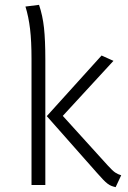

<svg xmlns="http://www.w3.org/2000/svg" viewBox="-20 -763 530 792"><path d="M448 -512 239 -285 424 -81Q444 -59 455 -51.5Q466 -44 480 -40L457 9Q448 7 440 4Q432 1 423.5 -5.5Q415 -12 404.5 -23Q394 -34 379 -51L173 -284L399 -534ZM141 -743Q156 -699 161.5 -648Q167 -597 167 -518V0H110V-520Q110 -593 104 -643.5Q98 -694 85 -736Z"/></svg>

Font: Jldddboxgfspflltxgxzjzlszac
Style: Regular
Weight: 300
Designer: Carrois Corporate & Edenspiekermann
Foundry: Carrois Corporate GbR & Edenspiekermann AG
Version: Version 2.001